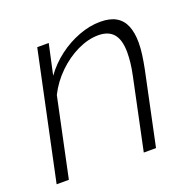

<svg xmlns="http://www.w3.org/2000/svg" viewBox="-99 -633 751 737"><g transform="rotate(-20 276.0 -264.5)"><path d="M122 -520H169L142 -396Q171 -436 210 -465.5Q249 -495 294 -512Q339 -529 382 -529Q422 -529 446.5 -514.5Q471 -500 482.5 -472Q494 -444 494 -404Q494 -381 490.5 -355Q487 -329 481 -299L418 0H368L429 -290Q435 -318 437.5 -341Q440 -364 440 -383Q440 -434 419.5 -458.5Q399 -483 357 -483Q316 -483 272 -462Q228 -441 190.5 -404.5Q153 -368 130 -322L62 0H12Z"/></g></svg>

Font: Raleway Thin Light
Style: Italic
Weight: 300
Italic angle: -12°
Version: Version 4.026